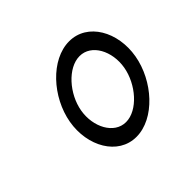

<svg xmlns="http://www.w3.org/2000/svg" viewBox="-133 -790 1001 1001"><g transform="rotate(-45 367.0 -289.5)"><path d="M454 -497C541 -497 594 -395 576 -290C558 -185 469 -82 382 -82C295 -82 241 -185 259 -290C277 -395 367 -497 454 -497ZM366 11C501 11 632 -135 659 -290C686 -445 605 -590 470 -590C335 -590 203 -445 176 -290C149 -135 231 11 366 11Z"/></g></svg>

Font: Charger Monospace
Style: Regular
Weight: 400
Designer: Jasper
Foundry: Cannot Into Space Fonts
Version: Version 0.980